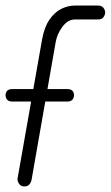

<svg xmlns="http://www.w3.org/2000/svg" viewBox="-35 -670 398 690"><path d="M53 0Q40 0 33.5 -9.5Q27 -19 28 -28L116 -527Q124 -572 142.5 -599Q161 -626 185 -638Q209 -650 234 -650H318Q331 -650 337 -641.5Q343 -633 343 -625Q343 -617 337 -608.5Q331 -600 318 -600H234Q209 -600 189.5 -574Q170 -548 165 -518L79 -27Q78 -18 72 -9Q66 0 53 0ZM-15 -328Q-15 -337 -9.5 -343.5Q-4 -350 11 -350H205Q220 -350 225.5 -343.5Q231 -337 231 -328Q231 -319 225.5 -312Q220 -305 205 -305H11Q-4 -305 -9.5 -312Q-15 -319 -15 -328Z"/></svg>

Font: Edu QLD Beginners
Style: Regular
Weight: 400
Designer: Tina and Corey Anderson
Foundry: Google for Education
Version: Version 1.001